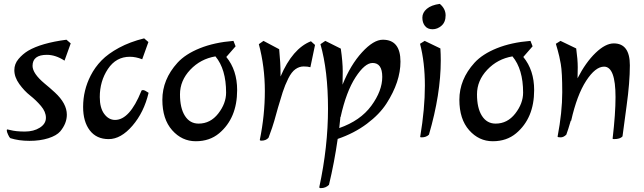

<svg xmlns="http://www.w3.org/2000/svg" viewBox="-20 -696 3324 991"><path d="M345 -472 313 -383Q267 -413 222 -413Q148 -413 148 -356Q148 -317 210 -265Q237 -243 263 -219Q325 -162 325 -104Q325 -59 291 -18Q272 4 229.5 17.5Q187 31 132 31Q77 31 33 17Q28 13 21.5 -1.5Q15 -16 15 -22Q15 -28 17.5 -28Q20 -28 32 -25Q62 -17 108 -17Q154 -17 185.5 -37Q217 -57 217 -88Q217 -119 191.5 -149Q166 -179 135.5 -203Q105 -227 79.5 -262.5Q54 -298 54 -334Q54 -366 75.5 -391.5Q97 -417 125 -434Q193 -474 323 -491Z M409 -144Q409 -230 448 -306Q470 -349 504 -384Q538 -419 594.5 -449.5Q651 -480 724 -498L746 -479L714 -390Q681 -403 650 -403Q579 -403 537 -340Q495 -277 495 -195Q495 -139 518 -108Q541 -77 574 -77Q649 -77 709 -225Q710 -231 718.5 -231Q727 -231 747 -217Q723 -116 663.5 -47Q604 22 541 22Q478 22 443.5 -23Q409 -68 409 -144Z M1196 -457 1148 -402Q1204 -334 1204 -231Q1204 -86 1111 -8Q1062 33 990.5 33Q919 33 868.5 -24Q818 -81 818 -181Q818 -286 896 -372Q937 -417 1011.5 -447Q1086 -477 1185 -485ZM1005 -58Q1066 -58 1106.5 -110Q1147 -162 1147 -218Q1147 -339 1092 -405Q1015 -392 962 -336Q909 -280 909 -209Q909 -138 934.5 -98Q960 -58 1005 -58Z M1606 -464 1582 -349Q1569 -353 1547 -353Q1525 -353 1505 -339Q1485 -325 1468 -291Q1451 -257 1439 -220Q1427 -183 1415 -141Q1403 -99 1395.5 -71.5Q1388 -44 1366 15Q1353 30 1329 30Q1321 30 1321 26Q1347 -101 1347 -226.5Q1347 -352 1316 -468L1340 -485L1421 -442Q1428 -370 1428 -315V-301Q1490 -446 1585 -483Z M1659 -485 1739 -445Q1749 -376 1749 -327.5Q1749 -279 1748 -259Q1789 -361 1848.5 -426Q1908 -491 1956 -491Q2047 -491 2047 -378Q2047 -274 1975 -162Q1939 -106 1873.5 -57Q1808 -8 1723 21Q1706 141 1678 258Q1661 275 1636 275Q1628 275 1628 270Q1673 61 1673 -135Q1673 -331 1634 -468ZM1738 -92H1737L1731 -35Q1840 -73 1896.5 -150Q1953 -227 1953 -299Q1953 -371 1903 -371Q1863 -371 1815 -297Q1767 -223 1738 -92Z M2253 -446Q2255 -416 2255 -384Q2255 -210 2194 -1Q2180 13 2156 13Q2151 13 2149.5 12Q2148 11 2149 9Q2173 -134 2173 -254Q2173 -374 2148 -470L2172 -485ZM2250 -676Q2280 -651 2280 -616.5Q2280 -582 2259 -563.5Q2238 -545 2212.5 -545Q2187 -545 2173.5 -562Q2160 -579 2160 -605Q2160 -631 2183 -650.5Q2206 -670 2250 -676Z M2729 -457 2681 -402Q2737 -334 2737 -231Q2737 -86 2644 -8Q2595 33 2523.5 33Q2452 33 2401.5 -24Q2351 -81 2351 -181Q2351 -286 2429 -372Q2470 -417 2544.5 -447Q2619 -477 2718 -485ZM2538 -58Q2599 -58 2639.5 -110Q2680 -162 2680 -218Q2680 -339 2625 -405Q2548 -392 2495 -336Q2442 -280 2442 -209Q2442 -138 2467.5 -98Q2493 -58 2538 -58Z M2858 9Q2882 -117 2882 -220Q2882 -323 2874.5 -365.5Q2867 -408 2858.5 -437Q2850 -466 2849 -470L2873 -485L2954 -446Q2962 -388 2962 -349Q2962 -310 2961 -292Q3003 -374 3054 -423Q3105 -472 3148 -472Q3231 -472 3231 -359Q3231 -271 3214 -148.5Q3197 -26 3193 8Q3181 22 3149 22Q3142 22 3142 19Q3157 -109 3157 -195Q3157 -352 3098 -352Q3053 -352 3005.5 -279Q2958 -206 2928 -73H2926Q2912 -25 2903 -1Q2889 13 2873.5 13Q2858 13 2858 9Z"/></svg>

Font: Julee
Style: Regular
Weight: 400
Version: Version 1.001